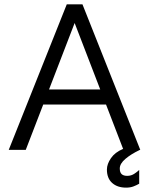

<svg xmlns="http://www.w3.org/2000/svg" viewBox="-20 -687 683 880"><path d="M20 0 286 -667H358L623 0H546L315 -600L330 -602L98 0ZM137 -208 168 -277H495L500 -208ZM558 173Q518 173 494 151.5Q470 130 470 90Q470 65 488.5 38Q507 11 543 -4L621 0Q581 19 555 41Q529 63 529 85Q529 103 537.5 111Q546 119 563 119Q582 119 597 108.5Q612 98 618 92V155Q606 162 591.5 167.5Q577 173 558 173Z"/></svg>

Font: Maven Pro VF Beta
Style: Regular
Weight: 400
Designer: Joe Prince
Foundry: Joe Prince
Version: Version 2.002